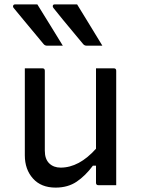

<svg xmlns="http://www.w3.org/2000/svg" viewBox="-20 -843 640 874"><path d="M150 -823Q179 -776 208.5 -728.5Q238 -681 266 -635H195Q184 -635 178 -643Q150 -677 128.5 -702.5Q107 -728 87 -752.5Q67 -777 42 -807Q38 -812 40 -817.5Q42 -823 49 -823ZM331 -823Q360 -776 389 -728.5Q418 -681 446 -635H375Q364 -635 358 -643Q330 -677 308.5 -702.5Q287 -728 267 -752.5Q247 -777 223 -807Q219 -812 220.5 -817.5Q222 -823 229 -823ZM173 -532Q184 -532 184 -521V-157Q184 -119 204 -99.5Q224 -80 256 -80Q340 -80 417 -166V-532H498Q509 -532 509 -521V0H428Q417 0 417 -11V-89H403Q369 -43 329 -16Q289 11 233 11Q167 11 130 -30.5Q93 -72 93 -136V-532Z"/></svg>

Font: Recursive Mn Lnr St
Style: Regular
Weight: 400
Monospace: yes
Version: Version 1.079;hotconv 1.0.112;makeotfexe 2.5.65598; ttfautoh